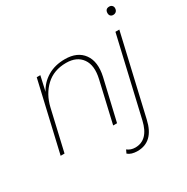

<svg xmlns="http://www.w3.org/2000/svg" viewBox="-193 -821 1168 1200"><g transform="rotate(-30 391.5 -220.5)"><path d="M752 -598Q740 -598 733 -605.5Q726 -613 726 -624Q726 -656 756 -656Q768 -656 775.5 -648.5Q783 -641 783 -630Q783 -615 774.5 -606.5Q766 -598 752 -598ZM351 -510Q441 -510 483 -452Q525 -394 503 -295L434 0H406L474 -294Q495 -384 459 -435Q423 -486 346 -486Q257 -486 200 -432.5Q143 -379 123 -294L55 0H27L143 -500H169L145 -393Q173 -447 226 -478.5Q279 -510 351 -510ZM459 215Q414 215 390 194L401 170Q425 189 458 189Q551 189 580 64L711 -500H739L606 74Q574 215 459 215Z"/></g></svg>

Font: Elaine Sans ExtraLight
Style: Italic
Weight: 275
Italic angle: -13°
Designer: Wei Huang
Foundry: Wei Huang
Version: Version 2.001;December 24, 2019;FontCreator 12.0.0.2547 64-b